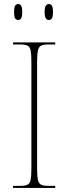

<svg xmlns="http://www.w3.org/2000/svg" viewBox="-20 -922 339 942"><path d="M44 0V-10H78Q103 -10 115 -16Q127 -22 130.5 -40.5Q134 -59 134 -98V-616Q134 -655 130.5 -673.5Q127 -692 115 -698Q103 -704 78 -704H44V-714H251V-704H218Q193 -704 181.5 -698Q170 -692 166 -673.5Q162 -655 162 -616V-98Q162 -59 166 -40.5Q170 -22 181.5 -16Q193 -10 218 -10H251V0ZM220 -824Q210 -824 204.5 -832.5Q199 -841 199 -863Q199 -885 204.5 -893.5Q210 -902 220 -902Q230 -902 235 -893.5Q240 -885 240 -863Q240 -841 235 -832.5Q230 -824 220 -824ZM69 -824Q59 -824 54 -832.5Q49 -841 49 -863Q49 -885 54 -893.5Q59 -902 69 -902Q79 -902 84 -893.5Q89 -885 89 -863Q89 -841 84 -832.5Q79 -824 69 -824Z"/></svg>

Font: Noto Serif Display SemiCondensed Thin
Style: Regular
Weight: 100
Width: 4
Designer: Monotype Design Team
Foundry: Monotype Imaging Inc.
Version: Version 2.009